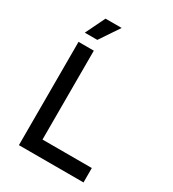

<svg xmlns="http://www.w3.org/2000/svg" viewBox="-215 -1026 1029 1143"><g transform="rotate(30 300.0 -455.0)"><path d="M98 0V-710H203V-99H542V0ZM103 -776 168 -910H279L189 -776Z"/></g></svg>

Font: Geist Mono Medium
Style: Regular
Weight: 500
Monospace: yes
Designer: Basement.studio, Andrés Briganti, Mateo Zaragoza
Foundry: Basement.studio, Vercel, Andrés Briganti, Guido Ferreyra, Mateo Zaragoza
Version: Version 1.500; ttfautohint (v1.8.4.7-5d5b)